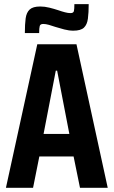

<svg xmlns="http://www.w3.org/2000/svg" viewBox="-20 -900 545 920"><path d="M8.4 0 158.7 -688H346.4L496.2 0H363.3L332.6 -150.4H168.5L138.4 0ZM188.8 -258.3H312.3L253.8 -561.3H247.3ZM99.1 -741.6Q99.1 -783.8 102.9 -811.9Q106.7 -840 122.2 -854.4Q137.7 -868.9 172.9 -868.9Q194.1 -868.9 216.9 -863.2Q239.8 -857.5 259.9 -850.8Q276 -845.1 291 -841.2Q306 -837.2 317.6 -837.2Q331.8 -837.2 334.1 -846.9Q336.4 -856.6 336.4 -880.3H405Q405 -839.3 401.2 -810.7Q397.5 -782.1 382.2 -767.5Q366.8 -753 331.6 -753Q310.5 -753 287.9 -758.9Q265.3 -764.8 245.2 -771.1Q229.1 -776.8 214.1 -781Q199.1 -785.2 187 -785.2Q173.3 -785.2 170.4 -775.5Q167.6 -765.8 167.6 -741.6Z"/></svg>

Font: Saira Thin Condensed
Style: Regular
Weight: 100
Width: 3
Version: Version 1.101